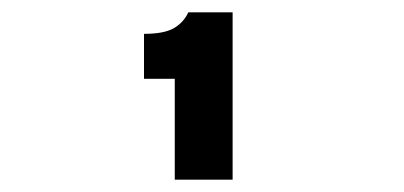

<svg xmlns="http://www.w3.org/2000/svg" viewBox="-20 -898 656 312"><path d="M264 -606V-770H214V-843Q246.5 -843 262.5 -852.2Q278.5 -861.5 286 -878H358V-606Z"/></svg>

Font: Overpass Mono
Style: Bold
Weight: 700
Monospace: yes
Designer: Delve Withrington, Dave Bailey
Foundry: Delve Fonts LLC
Version: Version 4.000